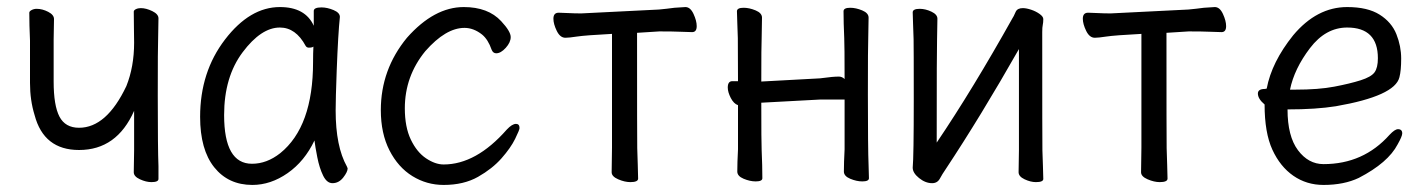

<svg xmlns="http://www.w3.org/2000/svg" viewBox="-20 -506 4040 544"><path d="M409 10Q394 10 376.5 2Q359 -6 359 -18Q359 -43 360 -81V-192Q311 -81 204 -81Q104 -81 78 -180Q65 -222 65 -271V-391Q63 -435 63 -470Q63 -474 69.5 -477.5Q76 -481 84 -481Q100 -481 116.5 -472.5Q133 -464 133 -452L132 -394Q132 -376 132 -275Q132 -207 148.5 -175.5Q165 -144 204 -144Q282 -144 338 -262Q360 -317 360 -385Q360 -403 359.5 -425Q359 -447 359 -473Q359 -477 365 -480Q371 -483 379 -483Q394 -483 411.5 -474.5Q429 -466 429 -454L428 -395Q427 -377 427 -236Q427 -83 429 -35V1Q429 10 409 10Z M695 18Q627 18 587 -32Q547 -82 547 -175Q547 -302 617.5 -394Q688 -486 773 -486Q845 -486 869 -433V-475Q869 -485 891 -485Q907 -485 925 -477.5Q943 -470 943 -458Q938 -411 934 -306Q931 -225 931 -193Q931 -91 963 -34L965 -29Q965 -19 952.5 -3Q940 13 922 13Q906 13 895.5 -8.5Q885 -30 879 -60.5Q873 -91 871 -108Q843 -49 795 -15.5Q747 18 695 18ZM694 -42Q736 -42 774 -72Q867 -147 867 -330Q867 -356 868 -374Q865 -371 855 -371Q849 -371 846 -376Q818 -428 773 -428Q720 -428 667.5 -358Q615 -288 615 -180Q615 -42 694 -42Z M1237 18Q1189 18 1148.5 -7Q1108 -32 1083.5 -80Q1059 -128 1059 -194Q1059 -309 1133 -399Q1210 -486 1294 -486Q1363 -486 1400 -446Q1427 -417 1427 -401Q1427 -386 1413 -370.5Q1399 -355 1386 -355Q1377 -355 1373 -365Q1363 -394 1346 -408Q1322 -427 1296 -427Q1243 -427 1185 -361Q1127 -290 1127 -199Q1127 -146 1144 -110.5Q1161 -75 1187 -57.5Q1213 -40 1237 -40Q1329 -40 1416 -139Q1431 -155 1442 -155Q1452 -155 1452 -143Q1452 -138 1439.5 -112.5Q1427 -87 1401 -57.5Q1375 -28 1334.5 -5Q1294 18 1237 18Z M1766 10Q1750 10 1731.5 2Q1713 -6 1713 -18L1714 -88V-410Q1638 -406 1615 -402.5Q1592 -399 1582 -399Q1567 -399 1557.5 -418.5Q1548 -438 1548 -453Q1548 -470 1563 -470Q1570 -470 1589 -469Q1608 -468 1627 -468L1847 -479Q1869 -481 1891 -484L1922 -486Q1936 -486 1945 -466.5Q1954 -447 1954 -432Q1954 -415 1941 -415Q1932 -415 1909.5 -416Q1887 -417 1848 -417L1785 -413Q1785 -109 1785.5 -86.5Q1786 -64 1787 -39Q1788 -14 1788 0Q1788 10 1766 10Z M2121 8Q2105 8 2087 0.5Q2069 -7 2069 -20Q2069 -45 2071 -83V-208Q2059 -212 2050.5 -228.5Q2042 -245 2042 -258Q2042 -276 2055 -276H2071Q2071 -377 2070.5 -398Q2070 -419 2069 -441.5Q2068 -464 2068 -474Q2068 -484 2087 -484Q2103 -484 2121 -476.5Q2139 -469 2139 -456L2138 -397Q2137 -379 2137 -275L2303 -284Q2326 -287 2337 -288Q2348 -289 2357 -289Q2366 -289 2373 -282Q2373 -378 2372 -398Q2370 -442 2370 -474Q2370 -484 2389 -484Q2405 -484 2423 -476.5Q2441 -469 2441 -456L2440 -397Q2439 -379 2439 -238Q2439 -85 2441 -37L2442 -1Q2442 8 2423 8Q2407 8 2389 0.5Q2371 -7 2371 -20Q2371 -45 2373 -83V-224H2304L2137 -215Q2137 -102 2138 -81Q2140 -36 2140 -1Q2140 8 2121 8Z M2621 13Q2602 13 2584 -1.5Q2566 -16 2566 -31Q2569 -61 2569 -225Q2569 -374 2568.5 -395Q2568 -416 2567 -438.5Q2566 -461 2566 -471Q2566 -481 2586 -481Q2602 -481 2619 -473Q2636 -465 2636 -453L2635 -394Q2634 -376 2634 -102Q2736 -253 2849 -455Q2851 -457 2858 -473Q2863 -483 2878 -483Q2888 -483 2901.5 -478.5Q2915 -474 2925.5 -466.5Q2936 -459 2936 -452Q2936 -442 2934.5 -435.5Q2933 -429 2933 -415Q2933 -100 2933.5 -79.5Q2934 -59 2935 -35Q2936 -11 2936 1Q2936 10 2915 10Q2900 10 2883 2Q2866 -6 2866 -18Q2866 -43 2867 -81V-367Q2759 -177 2659 -26Q2650 -13 2643 0Q2636 13 2621 13Z M3266 10Q3250 10 3231.5 2Q3213 -6 3213 -18L3214 -88V-410Q3138 -406 3115 -402.5Q3092 -399 3082 -399Q3067 -399 3057.5 -418.5Q3048 -438 3048 -453Q3048 -470 3063 -470Q3070 -470 3089 -469Q3108 -468 3127 -468L3347 -479Q3369 -481 3391 -484L3422 -486Q3436 -486 3445 -466.5Q3454 -447 3454 -432Q3454 -415 3441 -415Q3432 -415 3409.5 -416Q3387 -417 3348 -417L3285 -413Q3285 -109 3285.5 -86.5Q3286 -64 3287 -39Q3288 -14 3288 0Q3288 10 3266 10Z M3730 18Q3682 18 3644.5 -8Q3607 -34 3585 -82Q3563 -130 3563 -210Q3544 -226 3544 -241Q3544 -254 3564 -254L3569 -255Q3583 -330 3644 -406Q3711 -486 3797 -486Q3855 -486 3889 -464.5Q3923 -443 3936.5 -409Q3950 -375 3950 -340Q3950 -306 3945 -287Q3932 -234 3765 -205Q3709 -196 3628 -196Q3628 -120 3657.5 -80.5Q3687 -41 3730 -41Q3843 -41 3917 -124Q3932 -140 3941 -140Q3953 -140 3953 -128Q3953 -120 3940 -97Q3913 -45 3830 -2Q3788 18 3730 18ZM3635 -252H3650Q3716 -252 3760.5 -260.5Q3805 -269 3835 -278.5Q3865 -288 3874.5 -301Q3884 -314 3884 -341Q3884 -428 3797 -428Q3736 -428 3691.5 -369.5Q3647 -311 3635 -252Z"/></svg>

Font: LXGW WenKai Mono Lite
Style: Regular
Weight: 400
Monospace: yes
Designer: LXGW / Fontworks Inc.
Foundry: LXGW / Fontworks Inc.
Version: Version 1.520; June 14, 2025